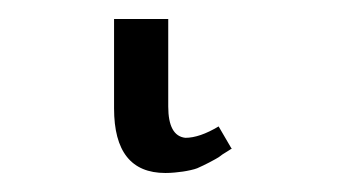

<svg xmlns="http://www.w3.org/2000/svg" viewBox="-20 33 373 202"><path d="M224 190V189Q223 190 218 193Q213 196 212 197Q211 198 206.5 200.5Q202 203 200 204Q198 205 194 207Q190 209 187.5 210Q185 211 180.5 212Q176 213 172.5 213.5Q169 214 164 214.5Q159 215 154 215Q100 215 100 147V53H157V145Q157 176 175 178Q190 178 210 166Z"/></svg>

Font: Libra Serif Modern
Style: Regular
Weight: 400
Designer: Stefan Peev, Context Ltd
Foundry: Stefan Peev, Context Ltd
Version: Version 1.000